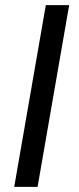

<svg xmlns="http://www.w3.org/2000/svg" viewBox="-20 -731 309 751"><path d="M250.5 -710.9H159.2L35.6 0H127Z"/></svg>

Font: Roboto
Style: Italic
Weight: 400
Italic angle: -12°
Designer: Google
Version: Version 2.137; 2017